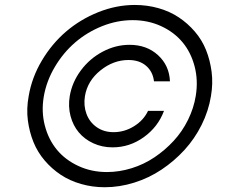

<svg xmlns="http://www.w3.org/2000/svg" viewBox="-20 -759 955 790"><path d="M410.9 11.4Q360.1 11.4 313.6 -2Q267 -15.3 230.1 -39.8Q193.2 -64.3 163.9 -98.5Q134.6 -132.8 117.7 -174.4Q100.9 -215.9 94.6 -263.8Q88.4 -311.8 98 -363.6Q110.8 -440 152 -509.4Q193.2 -578.8 251.8 -629.1Q310.4 -679.3 384.6 -709Q458.8 -738.6 534.8 -738.6Q585.9 -738.6 632.5 -725.3Q679 -712 715.7 -687.5Q752.5 -663 781.8 -628.9Q811.1 -594.8 827.8 -553.1Q844.5 -511.4 850.7 -463.4Q856.9 -415.5 848 -363.6Q838.1 -302.6 809.7 -245.4Q781.2 -188.2 739 -142Q696.7 -95.9 644.9 -61.3Q593 -26.6 532.5 -7.6Q471.9 11.4 410.9 11.4ZM419.7 -51.1Q470.9 -51.1 521.7 -66.9Q572.4 -82.7 615.8 -111.9Q659.1 -141 694.6 -179.5Q730.1 -218 753.7 -266Q777.3 -313.9 785.5 -364.7Q795.8 -428.3 780.7 -486Q765.6 -543.7 730.8 -585.4Q696 -627.1 642.6 -651.6Q589.1 -676.1 525.6 -676.1Q462 -676.1 400 -651.3Q338.1 -626.4 289.2 -584.3Q240.4 -542.3 205.8 -484Q171.2 -425.8 160.2 -362.2Q149.5 -299.4 164.6 -241.8Q179.7 -184.3 214.3 -142.6Q248.9 -100.9 302.6 -76Q356.2 -51.1 419.7 -51.1ZM267 -363.6Q276.6 -420.8 312.9 -469.5Q349.1 -518.1 402.3 -546.3Q455.6 -574.6 512.8 -574.6Q583.8 -574.6 630.1 -532.1Q676.5 -489.7 679.3 -424.4H613.6Q609 -464.1 581.3 -488.1Q553.6 -512.1 508.5 -512.1Q446.4 -512.1 393.1 -469.1Q339.8 -426.1 329.5 -363.6Q323.2 -324.6 335.8 -290.5Q348.4 -256.4 377.8 -235.8Q407.3 -215.2 447.1 -215.2Q492.2 -215.2 531.6 -239.7Q571 -264.2 589.1 -302.9H654.8Q630.3 -236.9 571.9 -194.8Q513.5 -152.7 443.2 -152.7Q400.2 -152.7 364 -169.4Q327.8 -186.1 304.2 -214.3Q280.5 -242.5 270.2 -281.6Q259.9 -320.7 267 -363.6Z"/></svg>

Font: Karasuma Gothic
Style: Light Italic
Weight: 300
Italic angle: 9.39998°
Designer: Rasmus Andersson / Ryoko Nishizuka
Foundry: rsms
Version: Version 1.00